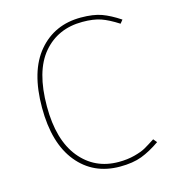

<svg xmlns="http://www.w3.org/2000/svg" viewBox="-106 -777 779 873"><g transform="rotate(-15 284.0 -340.5)"><path d="M354 -691Q413 -691 451.5 -677Q490 -663 535 -633L522 -617Q477 -646 442.5 -658Q408 -670 356 -670Q240 -670 170.5 -588Q101 -506 101 -340Q101 -182 170 -97Q239 -12 352 -12Q393 -12 427 -21Q461 -30 479.5 -40.5Q498 -51 529 -71L543 -54Q497 -22 455 -6Q413 10 352 10Q227 10 152.5 -81.5Q78 -173 78 -340Q78 -512 154 -601.5Q230 -691 354 -691Z"/></g></svg>

Font: FiraGO Thin
Style: Regular
Weight: 100
Designer: bBox Type
Foundry: bBox Type GmbH
Version: Version 1.001;PS 001.001;hotconv 1.0.88;makeotf.lib2.5.64775